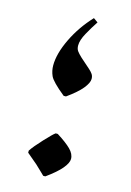

<svg xmlns="http://www.w3.org/2000/svg" viewBox="-106 -744 529 778"><g transform="rotate(15 158.5 -355.0)"><path d="M223.1 -485.8Q231.9 -478 237.8 -469.7Q243.7 -461.4 243.7 -449.2Q243.7 -432.6 223.9 -408.4Q204.1 -384.3 161.6 -354H151.9Q97.7 -397.9 88.4 -418.7Q79.1 -439.5 79.1 -462.4Q79.1 -511.7 109.4 -574.5Q139.6 -637.2 189 -689.9L207.5 -676.8Q189.9 -650.4 172.9 -619.6Q155.8 -588.9 155.8 -566.9Q155.8 -552.7 161.9 -543.9Q168 -535.2 182.1 -522ZM72.8 -103Q85.9 -123 118.2 -157.7Q150.4 -192.4 160.2 -198.7H168.9Q208.5 -173.8 227.8 -154.5Q247.1 -135.3 247.1 -114.3Q247.1 -97.7 227.3 -74Q207.5 -50.3 164.6 -19.5H155.8L138.7 -36.1L116.7 -57.1L72.8 -94.2Z"/></g></svg>

Font: Noto Nastaliq Urdu
Style: Regular
Weight: 400
Designer: Monotype Design Team
Foundry: Monotype Imaging Inc.
Version: Version 1.02 uh